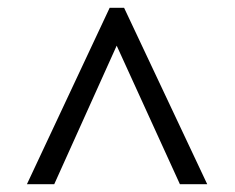

<svg xmlns="http://www.w3.org/2000/svg" viewBox="-20 -734 601 492"><path d="M49 -262H119L279 -617L441 -262H511L298 -714H261Z"/></svg>

Font: Noto Serif Ethiopic Medium
Style: Regular
Weight: 500
Designer: Monotype Design Team
Foundry: Monotype Imaging Inc.
Version: Version 2.102